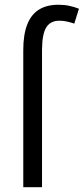

<svg xmlns="http://www.w3.org/2000/svg" viewBox="-20 -785 351 805"><path d="M229.5 -698.2Q191.9 -698.2 174.3 -670.7Q156.7 -643.1 156.2 -576.7V0H77.6V-575.2Q77.6 -639.6 94 -681.9Q110.4 -724.1 143.1 -744.6Q175.8 -765.1 225.1 -765.1Q250 -765.1 271 -760.5Q292 -755.9 311 -748.5L291.5 -686Q277.3 -690.9 261.2 -694.6Q245.1 -698.2 229.5 -698.2Z"/></svg>

Font: Open Sans SemiCondensed
Style: Regular
Weight: 400
Width: 4
Designer: Monotype Design Team
Foundry: Monotype Imaging Inc.
Version: Version 3.000